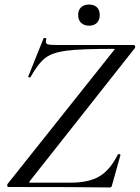

<svg xmlns="http://www.w3.org/2000/svg" viewBox="-20 -823 615 845"><path d="M12 -5Q11 -9 13 -13L480 -600Q485 -605 484.5 -606.5Q484 -608 478 -608Q335 -608 273 -600Q211 -592 180 -568.5Q149 -545 115 -485Q113 -481 108 -482.5Q103 -484 105 -488L172 -655Q173 -656 176 -656Q179 -656 182 -654.5Q185 -653 184 -651Q182 -646 182 -639Q182 -630 191.5 -627.5Q201 -625 229 -625H569Q573 -625 574.5 -620Q576 -615 574 -612L112 -27Q108 -22 108.5 -20.5Q109 -19 114 -19H290Q370 -19 417 -46.5Q464 -74 498 -142Q500 -145 503 -145Q506 -145 508.5 -143.5Q511 -142 510 -140L473 -8Q473 -5 470.5 -1.5Q468 2 464 2Q327 0 17 0Q13 0 12 -5ZM324 -757Q324 -779 337 -791Q350 -803 372 -803Q394 -803 406.5 -791Q419 -779 419 -757Q419 -735 406.5 -722.5Q394 -710 372 -710Q350 -710 337 -722.5Q324 -735 324 -757Z"/></svg>

Font: CormorantInfant-MediumItalic
Style: Italic
Weight: 500
Italic angle: -10°
Designer: Christian Thalmann (Catharsis Fonts)
Foundry: Catharsis Fonts
Version: Version 3.303